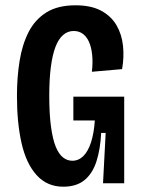

<svg xmlns="http://www.w3.org/2000/svg" viewBox="-20 -692 534 725"><path d="M219 13Q158 13 118.5 -30.5Q79 -74 61.5 -151Q44 -228 44 -330Q44 -400 54 -462Q64 -524 88 -571Q112 -618 155 -645Q198 -672 265 -672Q324 -672 362 -651.5Q400 -631 420 -596.5Q440 -562 444.5 -519Q449 -476 441 -431L327 -421Q331 -456 328 -485Q325 -514 316 -534Q307 -554 292.5 -564.5Q278 -575 258 -575Q236 -575 218.5 -560Q201 -545 189.5 -515Q178 -485 172 -439Q166 -393 166 -331Q166 -262 172.5 -214Q179 -166 190.5 -138Q202 -110 218 -97.5Q234 -85 253 -85Q277 -85 295 -103Q313 -121 324 -155.5Q335 -190 338 -237H257V-327H449V-228V0H369L379 -190H362Q359 -128 344 -82Q329 -36 298.5 -11.5Q268 13 219 13Z"/></svg>

Font: Bricolage Grotesque Condensed SemiBold
Style: Regular
Weight: 600
Width: 3
Designer: Mathieu Triay
Foundry: Atelier Triay
Version: Version 1.000;gftools[0.9.30]